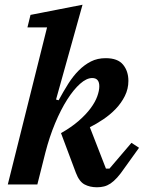

<svg xmlns="http://www.w3.org/2000/svg" viewBox="-20 -780 611 812"><path d="M390 12Q360 12 337.5 0Q315 -12 301 -49L238 -217Q282 -242 313 -269Q344 -296 363.5 -322.5Q383 -349 391.5 -373Q400 -397 400 -415Q400 -450 370 -450Q346 -450 318.5 -425.5Q291 -401 264 -358.5Q237 -316 213 -258.5Q189 -201 172 -135L138 0H13L179 -664H96L109 -717L329 -760L217 -359L228 -356Q248 -393 268.5 -425.5Q289 -458 313 -482Q337 -506 364.5 -520Q392 -534 427 -534Q478 -534 500.5 -506.5Q523 -479 523 -438Q523 -404 508 -374Q493 -344 469.5 -319.5Q446 -295 417 -275.5Q388 -256 360 -242L428 -67H443L536 -176L568 -155L507 -70Q490 -45 475.5 -29Q461 -13 447.5 -4Q434 5 420 8.5Q406 12 390 12Z"/></svg>

Font: IBM Plex Serif SemiBold
Style: Italic
Weight: 600
Italic angle: -14°
Designer: Mike Abbink, Paul van der Laan, Pieter van Rosmalen
Foundry: Bold Monday
Version: Version 2.5